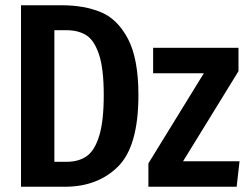

<svg xmlns="http://www.w3.org/2000/svg" viewBox="-20 -711 945 731"><path d="M507 -349Q507 -154 429.5 -77Q352 0 227 0H60V-691H214Q301 -691 364.5 -664.5Q428 -638 467.5 -562.5Q507 -487 507 -349ZM187 -596V-95H234Q279 -95 309.5 -116Q340 -137 357.5 -193Q375 -249 375 -349Q375 -451 356.5 -505Q338 -559 307.5 -577.5Q277 -596 233 -596ZM888 -440 677 -97H892L881 0H545V-89L756 -432H563V-529H888Z"/></svg>

Font: Fira Sans Compressed Medium
Style: Regular
Weight: 500
Width: 1
Designer: bBox Type GmbH & Carrois Corporate GbR & Edenspiekermann AG
Foundry: bBox Type GmbH & Carrois Corporate GbR & Edenspiekermann AG
Version: Version 4.301